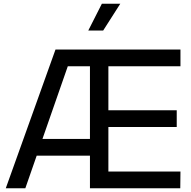

<svg xmlns="http://www.w3.org/2000/svg" viewBox="-20 -1011 1027 1031"><path d="M278 -745H949V-655H562V-419H929V-329H562V-90H949L948 0H463V-175H177L116 0H11ZM463 -265V-655H344L208 -265ZM527 -991H626L534 -847H454Z"/></svg>

Font: Eudoxus Sans Medium
Style: Regular
Weight: 500
Designer: Stijn de Vries
Foundry: tokotype
Version: Version 2.005